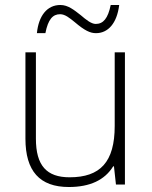

<svg xmlns="http://www.w3.org/2000/svg" viewBox="-20 -740 609 770"><path d="M128 -607H162C173 -663 192 -683 221 -683C241 -683 259 -668 280 -651C320 -617 342 -607 365 -607C413 -607 449 -646 458 -720H424C413 -666 394 -644 364 -644C346 -644 325 -661 304 -679C277 -700 253 -720 222 -720C169 -720 135 -677 128 -607ZM256 10C341 10 400 -18 434 -73H437L445 0H481V-530H440V-235C440 -90 382 -29 259 -29C167 -29 124 -76 124 -184V-530H82V-184C82 -54 139 10 256 10Z"/></svg>

Font: Kathrein 35 Thin
Style: Regular
Weight: 250
Designer: Lazydogs Typefoundry, based on Open Sans by Ascender Corporation
Foundry: Lazydogs Typefoundry
Version: Version 1.003;PS 001.003;hotconv 1.0.88;makeotf.lib2.5.64775